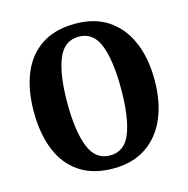

<svg xmlns="http://www.w3.org/2000/svg" viewBox="-108 -829 924 942"><g transform="rotate(-15 354.5 -357.5)"><path d="M355 10Q252 10 183.5 -36Q115 -82 81.5 -165Q48 -248 48 -359Q48 -470 81.5 -552Q115 -634 183.5 -679.5Q252 -725 356 -725Q454 -725 522 -679.5Q590 -634 625.5 -551.5Q661 -469 661 -358Q661 -247 625.5 -164.5Q590 -82 521.5 -36Q453 10 355 10ZM355 -56Q430 -56 460.5 -136Q491 -216 491 -358Q491 -501 460.5 -580Q430 -659 356 -659Q281 -659 249.5 -580Q218 -501 218 -358Q218 -216 249.5 -136Q281 -56 355 -56Z"/></g></svg>

Font: Noto Serif Lao Condensed ExtraBold
Style: Regular
Weight: 800
Width: 3
Designer: Monotype Design Team
Foundry: Monotype Imaging Inc.
Version: Version 2.003; ttfautohint (v1.8.4.7-5d5b)